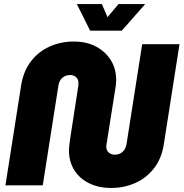

<svg xmlns="http://www.w3.org/2000/svg" viewBox="-20 -919 910 952"><path d="M531 13Q469 13 421.5 -10.5Q374 -34 348 -76Q322 -118 322 -173Q322 -185 324 -200Q326 -215 327 -226L367 -485Q368 -490 368.5 -496Q369 -502 369 -508Q369 -525 357.5 -536Q346 -547 328 -547Q313 -547 301 -541Q289 -535 281 -524Q273 -513 270 -497L192 0H7L85 -497Q96 -565 132 -613Q168 -661 223.5 -687Q279 -713 346 -713Q409 -713 455.5 -688.5Q502 -664 529 -621.5Q556 -579 556 -522Q556 -510 554.5 -497Q553 -484 551 -474L510 -215Q509 -209 508 -203Q507 -197 507 -192Q507 -173 519.5 -162.5Q532 -152 549 -152Q563 -152 575.5 -158Q588 -164 596 -175.5Q604 -187 607 -202L685 -700H870L792 -202Q781 -133 744 -85Q707 -37 651.5 -12Q596 13 531 13ZM427 -767 361 -899H485L513 -834L568 -899H700L584 -767Z"/></svg>

Font: MuseoModerno ExtraBold
Style: Italic
Weight: 800
Italic angle: -9°
Designer: Pablo Cosgaya, Héctor Gatti, Marcela Romero, and the Authors of The MuseoModerno Project.
Foundry: Omnibus-Type Team
Version: Version 1.003